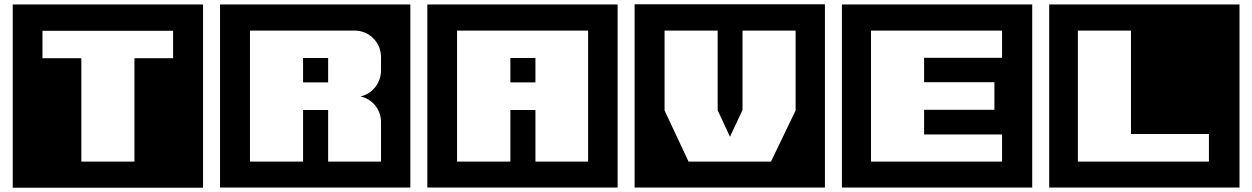

<svg xmlns="http://www.w3.org/2000/svg" viewBox="-20 -761 5896 904"><path d="M936 123V-740H40V123ZM795 -487H613V0H363V-487H180V-616H795Z M1912 122V-740H1016V122ZM1774 0H1525V-243H1407V0H1157V-617H1650C1719 -617 1774 -561 1774 -492V-430C1774 -370 1733 -319 1677 -307C1733 -295 1774 -246 1774 -186ZM1525 -373V-488H1407V-373Z M2888 122V-740H1992V122ZM2749 0H2501V-243H2383V0H2132V-617H2749ZM2501 -373V-488H2383V-373Z M3864 122V-741H2968V122ZM3726 -241 3610 0H3222L3109 -241V-617H3359V-242L3417 -117L3476 -243V-617H3726Z M4840 122V-740H3944V122ZM4698 0H4081V-617H4698V-489H4331V-374H4662V-244H4331V-128H4698Z M5816 122V-740H4920V122ZM5672 0H5055V-617H5305V-130H5672Z"/></svg>

Font: Takraf VEB
Style: Regular
Weight: 400
Designer: Jan Sonntag
Foundry: Jan Sonntag | S FONTS | www.sonntag.nl
Version: Version 2.001